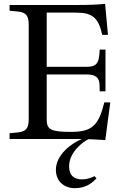

<svg xmlns="http://www.w3.org/2000/svg" viewBox="-20 -726 642 1003"><path d="M371 257C434 257 465 225 484 206L474 194C463 200 439 211 408 211C364 211 341 188 341 143C341 68 415 13 443 1C471 2 502 4 530 6L556 -191H525C495 -70 461 -37 350 -37C244 -37 224 -50 224 -102V-337H433C479 -337 499 -321 500 -283L501 -249H531V-467H501L499 -441C495 -392 479 -377 433 -377H224V-660H380C463 -660 495 -632 514 -544H544L529 -706C491 -702 452 -700 388 -700H30V-670L71 -666C115 -662 130 -645 130 -598V-102C130 -55 115 -38 71 -34L30 -30V0H386C393 0 400 0 408 0C353 22 272 83 272 161C272 224 318 257 371 257Z"/></svg>

Font: Hedvig Letters Serif 24pt
Style: Regular
Weight: 400
Designer: Alexander Örn & Tor Weibull
Foundry: Kanon Foundry
Version: Version 1.000